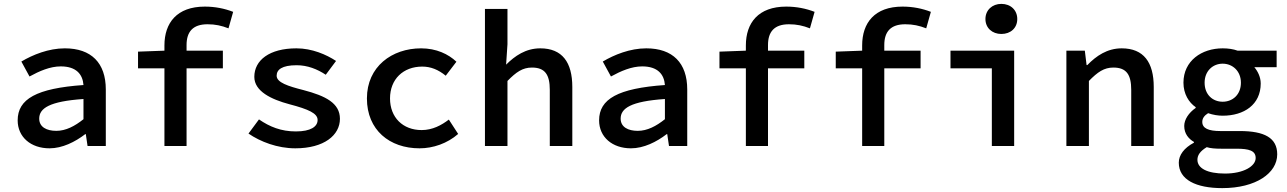

<svg xmlns="http://www.w3.org/2000/svg" viewBox="-20 -752 6629 989"><path d="M71 -132C71 -46 139 12 235 12C301 12 367 -21 419 -61H422L431 0H525V-291C525 -428 450 -503 314 -503C230 -503 149 -470 90 -435L132 -358C183 -386 238 -410 293 -410C373 -410 406 -369 410 -314C168 -297 71 -242 71 -132ZM182 -141C182 -194 234 -230 410 -242V-138C365 -102 319 -78 270 -78C221 -78 182 -97 182 -141Z M1181 -691C1137 -708 1088 -718 1035 -718C891 -718 827 -634 827 -518V-491L691 -486V-400H827V0H941V-400H1128V-491H941V-520C941 -589 974 -627 1049 -627C1089 -627 1121 -620 1157 -606Z M1260 -64C1321 -22 1409 12 1501 12C1650 12 1731 -56 1731 -140C1731 -221 1657 -258 1543 -288C1464 -308 1405 -327 1405 -362C1405 -393 1432 -416 1508 -416C1564 -416 1614 -396 1658 -367L1711 -438C1661 -471 1587 -503 1507 -503C1368 -503 1290 -442 1290 -356C1290 -282 1377 -240 1471 -215C1570 -189 1616 -168 1616 -134C1616 -100 1581 -75 1504 -75C1428 -75 1369 -99 1314 -137Z M1870 -245C1870 -82 1987 12 2141 12C2211 12 2284 -13 2340 -62L2292 -136C2254 -107 2208 -82 2152 -82C2055 -82 1989 -147 1989 -245C1989 -344 2057 -409 2155 -409C2199 -409 2238 -393 2276 -362L2331 -434C2290 -473 2228 -503 2149 -503C1999 -503 1870 -409 1870 -245Z M2478 0H2594V-335C2639 -381 2672 -404 2720 -404C2787 -404 2812 -368 2812 -289V0H2928V-304C2928 -431 2876 -503 2763 -503C2688 -503 2632 -464 2587 -419L2594 -524V-706H2478Z M3066 -132C3066 -46 3134 12 3230 12C3296 12 3362 -21 3414 -61H3417L3426 0H3520V-291C3520 -428 3445 -503 3309 -503C3225 -503 3144 -470 3085 -435L3127 -358C3178 -386 3233 -410 3288 -410C3368 -410 3401 -369 3405 -314C3163 -297 3066 -242 3066 -132ZM3177 -141C3177 -194 3229 -230 3405 -242V-138C3360 -102 3314 -78 3265 -78C3216 -78 3177 -97 3177 -141Z M4176 -691C4132 -708 4083 -718 4030 -718C3886 -718 3822 -634 3822 -518V-491L3686 -486V-400H3822V0H3936V-400H4123V-491H3936V-520C3936 -589 3969 -627 4044 -627C4084 -627 4116 -620 4152 -606Z M4775 -691C4731 -708 4682 -718 4629 -718C4485 -718 4421 -634 4421 -518V-491L4285 -486V-400H4421V0H4535V-400H4722V-491H4535V-520C4535 -589 4568 -627 4643 -627C4683 -627 4715 -620 4751 -606Z M4876 -400H5089V0H5204V-491H4876ZM5138 -577C5186 -577 5220 -608 5220 -654C5220 -700 5186 -732 5138 -732C5091 -732 5056 -700 5056 -654C5056 -608 5091 -577 5138 -577Z M5473 0H5589V-335C5634 -381 5667 -404 5715 -404C5782 -404 5807 -368 5807 -289V0H5923V-304C5923 -431 5871 -503 5758 -503C5683 -503 5627 -464 5581 -417H5577L5568 -491H5473Z M6148 71C6148 48 6161 27 6196 6C6215 12 6239 14 6271 14H6349C6414 14 6448 24 6448 62C6448 104 6386 142 6290 142C6199 142 6148 115 6148 71ZM6052 86C6052 174 6141 217 6276 217C6449 217 6559 140 6559 43C6559 -42 6493 -77 6366 -77H6266C6205 -77 6173 -91 6173 -124C6173 -143 6184 -157 6203 -169C6229 -160 6255 -156 6278 -156C6388 -156 6474 -213 6474 -322C6474 -356 6458 -386 6441 -406H6556V-491H6355C6333 -499 6307 -503 6278 -503C6170 -503 6076 -439 6076 -326C6076 -268 6104 -224 6139 -200V-196C6103 -171 6080 -136 6080 -103C6080 -62 6104 -36 6130 -21V-17C6079 10 6052 47 6052 86ZM6278 -228C6227 -228 6185 -264 6185 -326C6185 -386 6227 -424 6278 -424C6329 -424 6372 -386 6372 -326C6372 -264 6329 -228 6278 -228Z"/></svg>

Font: Source Code Pro Semibold
Style: Regular
Weight: 600
Monospace: yes
Designer: Paul D. Hunt
Foundry: Adobe Systems Incorporated
Version: Version 1.017;PS 1.000;hotconv 1.0.70;makeotf.lib2.5.5900